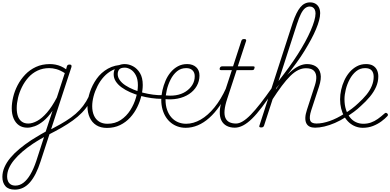

<svg xmlns="http://www.w3.org/2000/svg" viewBox="-40 -1059 3289 1618"><path d="M85 539Q31 539 5.5 509.5Q-20 480 -20 432Q-20 391 -2.5 350.5Q15 310 47 271.5Q79 233 123.5 196Q168 159 222 123Q243 110 263.5 97.5Q284 85 305 72.5Q326 60 345 50L403 -126Q365 -71 326.5 -39.5Q288 -8 253 4.5Q218 17 191 17Q149 17 120 -3Q91 -23 75 -60Q59 -97 59 -146Q59 -190 71 -241Q83 -292 108.5 -341Q134 -390 172.5 -430.5Q211 -471 263 -495Q315 -519 381 -519Q404 -519 427.5 -514.5Q451 -510 474 -500Q497 -490 517 -475L524 -501Q527 -509 532 -512Q537 -515 547 -515Q559 -515 561.5 -508.5Q564 -502 562 -494L301 304Q283 360 261 403.5Q239 447 212.5 477.5Q186 508 154 523.5Q122 539 85 539ZM90 505Q126 505 157.5 481Q189 457 216 411Q243 365 265 300L331 96Q316 104 300 113.5Q284 123 268.5 132.5Q253 142 238 152Q187 186 147 220.5Q107 255 78.5 290Q50 325 35 359.5Q20 394 20 430Q20 451 27.5 468Q35 485 50.5 495Q66 505 90 505ZM198 -18Q233 -18 273.5 -40Q314 -62 356 -110.5Q398 -159 439 -237L506 -443Q466 -468 434.5 -476.5Q403 -485 375 -485Q321 -485 276.5 -464Q232 -443 199.5 -406.5Q167 -370 145 -325.5Q123 -281 112 -235Q101 -189 101 -148Q101 -108 111 -79.5Q121 -51 143 -34.5Q165 -18 198 -18Z M371 75Q364 79 360 75.5Q356 72 354 66Q352 60 354 54Q356 48 361 45Q419 16 468 -11.5Q517 -39 558 -68.5Q599 -98 630.5 -131.5Q662 -165 686.5 -205.5Q711 -246 729 -294Q732 -303 739.5 -303.5Q747 -304 753 -299.5Q759 -295 756 -289Q739 -234 712.5 -190Q686 -146 651.5 -110.5Q617 -75 574 -44Q531 -13 480.5 16Q430 45 371 75Z M861 19Q808 19 771.5 -4Q735 -27 716 -68.5Q697 -110 697 -164Q697 -220 717 -281Q737 -342 774.5 -395Q812 -448 869.5 -480.5Q927 -513 1003 -513Q1011 -513 1011.5 -507Q1012 -501 1009 -495Q1006 -489 1000 -489Q950 -489 908.5 -468Q867 -447 835.5 -412.5Q804 -378 782 -334.5Q760 -291 748.5 -247Q737 -203 737 -164Q737 -120 751.5 -86.5Q766 -53 795 -34.5Q824 -16 865 -16Q930 -16 978 -48Q1026 -80 1058 -130.5Q1090 -181 1106 -237Q1122 -293 1122 -341Q1122 -392 1104.5 -425Q1087 -458 1061.5 -473.5Q1036 -489 1011 -489Q1002 -489 997 -493.5Q992 -498 992 -504Q992 -510 997 -514.5Q1002 -519 1011 -519Q1047 -519 1082 -500Q1117 -481 1140 -442.5Q1163 -404 1163 -343Q1163 -301 1151.5 -252.5Q1140 -204 1116.5 -156Q1093 -108 1057 -68.5Q1021 -29 972 -5Q923 19 861 19Z M1323 -226Q1282 -226 1235.5 -232.5Q1189 -239 1143 -251.5Q1097 -264 1056.5 -282Q1016 -300 984.5 -323Q953 -346 935.5 -373.5Q918 -401 918 -432Q918 -458 928 -477.5Q938 -497 959.5 -508Q981 -519 1012 -519Q1021 -519 1026 -514.5Q1031 -510 1031 -504Q1031 -498 1026.5 -493.5Q1022 -489 1013 -489Q977 -489 964.5 -473.5Q952 -458 952 -434Q952 -408 969.5 -383.5Q987 -359 1017 -339.5Q1047 -320 1085.5 -304Q1124 -288 1166 -277.5Q1208 -267 1249.5 -261.5Q1291 -256 1326 -257Q1334 -257 1337 -252.5Q1340 -248 1339.5 -242Q1339 -236 1335 -231Q1331 -226 1323 -226Z M1341 -257Q1395 -249 1442 -256.5Q1489 -264 1524.5 -287Q1560 -310 1580.5 -343Q1601 -376 1601 -417Q1601 -448 1582 -466.5Q1563 -485 1530 -485Q1520 -485 1516.5 -490Q1513 -495 1514.5 -502Q1516 -509 1522.5 -514Q1529 -519 1539 -519Q1562 -519 1581 -512Q1600 -505 1613.5 -492.5Q1627 -480 1634 -462.5Q1641 -445 1641 -422Q1641 -375 1618 -334.5Q1595 -294 1553.5 -266.5Q1512 -239 1457 -228Q1402 -217 1338 -225Z M1525 18Q1490 18 1459 7.5Q1428 -3 1402.5 -23Q1377 -43 1358.5 -71.5Q1340 -100 1329.5 -137Q1319 -174 1319 -217Q1319 -255 1328.5 -297Q1338 -339 1355 -379Q1372 -419 1398.5 -450.5Q1425 -482 1459.5 -500.5Q1494 -519 1536 -519Q1546 -519 1550 -514Q1554 -509 1552 -502Q1550 -495 1544 -490Q1538 -485 1529 -485Q1484 -485 1451.5 -458Q1419 -431 1397.5 -388.5Q1376 -346 1365.5 -300.5Q1355 -255 1355 -218Q1355 -171 1368 -133.5Q1381 -96 1404.5 -69.5Q1428 -43 1460 -29.5Q1492 -16 1528 -16Q1590 -16 1651 -51Q1712 -86 1767 -153.5Q1822 -221 1865 -316Q1869 -324 1875.5 -324.5Q1882 -325 1887 -320Q1892 -315 1887 -304Q1853 -227 1811.5 -167Q1770 -107 1723.5 -65.5Q1677 -24 1627 -3Q1577 18 1525 18Z M1940 17Q1899 17 1870 1.5Q1841 -14 1826 -43.5Q1811 -73 1812 -117Q1813 -161 1832 -218L1914 -468H1824Q1814 -468 1812 -472.5Q1810 -477 1812 -485Q1815 -493 1820 -496.5Q1825 -500 1834 -500H1924L1994 -715Q1997 -723 2002 -726.5Q2007 -730 2018 -730Q2028 -730 2032 -726Q2036 -722 2034 -714L1964 -500H2092Q2103 -500 2105 -496Q2107 -492 2104 -484Q2102 -474 2097.5 -471Q2093 -468 2083 -468H1954L1875 -227Q1856 -170 1852.5 -129.5Q1849 -89 1860 -64.5Q1871 -40 1894 -29Q1917 -18 1949 -18Q1957 -18 1960 -12.5Q1963 -7 1962.5 -0.5Q1962 6 1956 11.5Q1950 17 1940 17Z M1938 17Q1929 17 1925 11.5Q1921 6 1922.5 -0.5Q1924 -7 1930.5 -12.5Q1937 -18 1949 -18Q1975 -18 2006 -36.5Q2037 -55 2073.5 -92.5Q2110 -130 2154.5 -187Q2199 -244 2253 -321Q2260 -331 2266 -328.5Q2272 -326 2273.5 -317.5Q2275 -309 2270 -302Q2215 -219 2169 -158Q2123 -97 2083.5 -58.5Q2044 -20 2008 -1.5Q1972 17 1938 17Z M2615 17Q2588 17 2569.5 8Q2551 -1 2541.5 -20Q2532 -39 2533 -67.5Q2534 -96 2547 -135L2613 -338Q2628 -384 2625 -416.5Q2622 -449 2601 -466.5Q2580 -484 2538 -484Q2505 -484 2472.5 -468Q2440 -452 2406.5 -419Q2373 -386 2335.5 -336Q2298 -286 2254 -218L2235 -227Q2282 -306 2324.5 -361.5Q2367 -417 2406 -452Q2445 -487 2480 -503Q2515 -519 2547 -519Q2591 -519 2621.5 -499.5Q2652 -480 2661 -437.5Q2670 -395 2648 -328L2583 -130Q2565 -74 2573.5 -46Q2582 -18 2627 -18Q2633 -18 2636.5 -12.5Q2640 -7 2638.5 -0.5Q2637 6 2631.5 11.5Q2626 17 2615 17ZM2161 15Q2151 15 2147 11.5Q2143 8 2146 0L2427 -868Q2457 -957 2491 -998Q2525 -1039 2573 -1039Q2599 -1039 2618 -1028Q2637 -1017 2647.5 -996.5Q2658 -976 2658 -947Q2658 -921 2649 -887Q2640 -853 2623 -812.5Q2606 -772 2581.5 -726.5Q2557 -681 2526.5 -631Q2496 -581 2458 -529Q2420 -477 2377.5 -423.5Q2335 -370 2288 -317L2185 0Q2182 8 2176.5 11.5Q2171 15 2161 15ZM2307 -376Q2352 -433 2393 -489.5Q2434 -546 2469 -601Q2504 -656 2531.5 -706.5Q2559 -757 2578.5 -802Q2598 -847 2608.5 -883.5Q2619 -920 2619 -945Q2619 -964 2613 -977Q2607 -990 2596 -997Q2585 -1004 2570 -1004Q2548 -1004 2530 -989Q2512 -974 2496 -942Q2480 -910 2463 -858Z M2615 17Q2606 17 2602.5 11.5Q2599 6 2601.5 -0.5Q2604 -7 2610.5 -12.5Q2617 -18 2626 -18Q2678 -18 2739 -39.5Q2800 -61 2862 -101Q2868 -105 2873 -102.5Q2878 -100 2881.5 -94.5Q2885 -89 2884 -82.5Q2883 -76 2875 -73Q2829 -43 2782.5 -23Q2736 -3 2693.5 7Q2651 17 2615 17Z M2864 -102Q2896 -121 2925.5 -143.5Q2955 -166 2979 -189Q3018 -224 3047.5 -260Q3077 -296 3093 -334.5Q3109 -373 3109 -412Q3109 -447 3091.5 -466Q3074 -485 3037 -485Q2994 -485 2961.5 -458.5Q2929 -432 2907 -391Q2885 -350 2874 -305Q2863 -260 2863 -223Q2863 -175 2875 -137Q2887 -99 2908 -71.5Q2929 -44 2958.5 -30Q2988 -16 3022 -16Q3056 -16 3086 -26.5Q3116 -37 3144 -57Q3172 -77 3201 -103Q3208 -109 3213 -108Q3218 -107 3223 -103Q3227 -100 3229 -93.5Q3231 -87 3224 -80Q3206 -60 3174.5 -36.5Q3143 -13 3103.5 2.5Q3064 18 3017 18Q2985 18 2955.5 6.5Q2926 -5 2902 -26.5Q2878 -48 2861 -78Q2844 -108 2835 -144.5Q2826 -181 2826 -222Q2826 -261 2835 -302Q2844 -343 2862 -382Q2880 -421 2906.5 -451.5Q2933 -482 2967.5 -500.5Q3002 -519 3045 -519Q3081 -519 3103.5 -505.5Q3126 -492 3137 -468.5Q3148 -445 3148 -415Q3148 -370 3129.5 -327.5Q3111 -285 3077.5 -244.5Q3044 -204 3001 -166Q2974 -140 2943 -117Q2912 -94 2880 -73Z"/></svg>

Font: Playwrite CO Thin
Style: Regular
Weight: 250
Version: Version 1.002